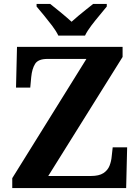

<svg xmlns="http://www.w3.org/2000/svg" viewBox="-20 -951 707 971"><path d="M42 0V-50L417 -653H220Q173 -653 157.5 -628Q142 -603 138 -562L133 -508H61L66 -714H600V-663L224 -61H440Q481 -61 503 -75.5Q525 -90 534 -113Q543 -136 545 -161L550 -206H623L618 0ZM275 -771Q264 -794 244 -820.5Q224 -847 202.5 -873Q181 -899 165 -918V-931H234Q255 -915 287.5 -888Q320 -861 342 -841Q357 -855 377 -871.5Q397 -888 417 -904Q437 -920 451 -931H520V-918Q505 -899 483 -873Q461 -847 441 -820.5Q421 -794 410 -771Z"/></svg>

Font: Noto Serif Ethiopic
Style: Bold
Weight: 700
Designer: Monotype Design Team
Foundry: Monotype Imaging Inc.
Version: Version 2.102; ttfautohint (v1.8.4.7-5d5b)